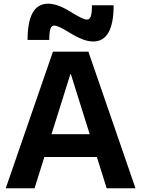

<svg xmlns="http://www.w3.org/2000/svg" viewBox="-20 -1006 755 1026"><path d="M10.7 0 263 -730H452.3L704 0H550.1L358.3 -610.7H356.3L164.6 0ZM157.7 -167V-288.7H557.7V-167ZM477.7 -784.3Q450.7 -784.3 418.7 -796.8Q386.7 -809.3 345.7 -835Q320.7 -851 300.5 -860.2Q280.3 -869.4 269.3 -869.4Q255.6 -869.4 249.5 -851.9Q243.3 -834.3 243.3 -792.7H127.3Q127.3 -986.3 237 -986.3Q264.3 -986.3 296.5 -974Q328.6 -961.6 369 -935.6Q395 -919.6 414.7 -910.5Q434.3 -901.3 445.3 -901.3Q459.3 -901.3 465.3 -919.1Q471.3 -937 471.3 -978H587.3Q587.3 -784.3 477.7 -784.3Z"/></svg>

Font: M PLUS 2 Thin
Style: Regular
Weight: 100
Designer: Coji Morishita
Foundry: UNDERFOREST DESIGN
Version: Version 1.001